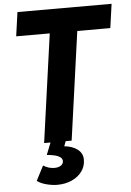

<svg xmlns="http://www.w3.org/2000/svg" viewBox="-63 -791 734 1077"><g transform="rotate(-5 303.5 -252.5)"><path d="M162 0 247 -610H58L77 -745H607L588 -610H402L317 0ZM215 240Q189 240 156.5 232Q124 224 102 208L145 125Q174 144 208 144Q231 144 244.5 134.5Q258 125 258 109Q258 75 171 68L202 -10H287L273 28Q318 32 347 54Q376 76 376 112Q376 149 355 178Q334 207 297.5 223.5Q261 240 215 240Z"/></g></svg>

Font: Plus Jakarta Sans ExtraBold
Style: Italic
Weight: 800
Italic angle: -8°
Designer: Gumpita Rahayu
Foundry: Tokotype
Version: Version 2.071; ttfautohint (v1.8.4.7-5d5b);gftools[0.9.29]